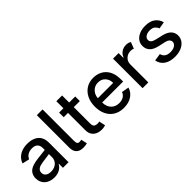

<svg xmlns="http://www.w3.org/2000/svg" viewBox="110 -1612 2508 2508"><g transform="rotate(-45 1364.0 -357.5)"><path d="M230.1 12.1Q191.4 12.1 157.7 1.2Q123.9 -9.6 99.1 -30.7Q74.2 -51.8 60 -82.9Q45.8 -114 45.8 -154.1Q45.8 -185 54.2 -208.3Q62.5 -231.5 77.1 -248.8Q91.6 -266 111.7 -277.7Q131.7 -289.4 154.8 -297.1Q177.9 -304.7 203.5 -309.5Q229 -314.3 255 -317.1L392.8 -333.1V-369Q392.8 -415.5 366.8 -441.1Q340.9 -466.6 289.1 -466.6Q262.4 -466.6 241.5 -460.2Q220.5 -453.8 204.9 -443.2Q189.3 -432.5 178.8 -418.9Q168.3 -405.2 162.3 -390.6L62.5 -413.4Q76 -450.6 98.9 -477.1Q121.8 -503.6 151.5 -520.2Q181.1 -536.9 215.9 -544.7Q250.7 -552.6 287.6 -552.6Q309.3 -552.6 333.5 -549.5Q357.6 -546.5 381 -538.5Q404.5 -530.5 426 -516.9Q447.4 -503.2 463.8 -482.1Q480.1 -460.9 489.7 -431.5Q499.3 -402 499.3 -362.2V0H395.6V-74.6H391.3Q383.9 -59.3 370.4 -43.9Q356.9 -28.4 337 -16Q317.1 -3.6 290.5 4.3Q263.8 12.1 230.1 12.1ZM253.2 -73.2Q286.2 -73.2 312.3 -83.5Q338.4 -93.8 356.4 -110.8Q374.3 -127.8 383.7 -150.2Q393.1 -172.6 393.1 -196.7V-256.4L261.7 -237.9Q238.6 -234.7 218.2 -229Q197.8 -223.4 182.7 -213.4Q167.6 -203.5 158.7 -188.7Q149.9 -174 149.9 -152.7Q149.9 -133.2 157.5 -118.3Q165.1 -103.3 179 -93.2Q192.8 -83.1 211.8 -78.1Q230.8 -73.2 253.2 -73.2Z M777 3.9H772.7Q707 3.9 673.8 -29.3Q640.6 -62.5 640.6 -127.1V-727.3H746.8V-149.1Q746.8 -114 755.7 -99.8Q764.6 -85.6 788 -85.6H790.5Q804.3 -85.9 811.3 -87.5Q818.2 -89.1 823.9 -90.6L843 -5.7Q832 -2.1 815.2 0.7Q798.3 3.6 777 3.9Z M1109 7.1H1105.5Q1065.7 7.1 1030 -8.2Q994.3 -23.4 972.1 -56.1Q949.9 -88.8 949.9 -138.1V-460.2H870V-545.5H949.9V-676.1H1056.1V-545.5H1168V-460.2H1056.1V-160.2Q1056.1 -114 1075.8 -100.7Q1095.5 -87.4 1121.4 -87.4Q1134.2 -87.4 1143.8 -89.1Q1153.4 -90.9 1158.7 -92L1177.9 -4.3Q1168.7 -0.7 1151.5 3Q1134.2 6.7 1109 7.1Z M1514.6 11Q1434.3 11 1376.1 -23.8Q1317.8 -58.6 1286.4 -121.6Q1255 -184.7 1255 -269.2Q1255 -353 1286.4 -416.9Q1317.8 -480.8 1374.5 -516.7Q1431.1 -552.6 1507.1 -552.6Q1568.9 -552.6 1624.1 -525Q1679.3 -497.5 1714 -437.3Q1748.6 -377.1 1748.6 -278.4V-240.8H1360.8Q1362.9 -161.9 1405.2 -119.3Q1447.4 -76.7 1515.6 -76.7Q1561.1 -76.7 1594.1 -96.2Q1627.1 -115.8 1641.3 -154.5L1741.8 -136.4Q1723.7 -70 1663.7 -29.5Q1603.7 11 1514.6 11ZM1644.5 -320.3Q1644.2 -382.8 1606.9 -423.8Q1569.6 -464.8 1507.8 -464.8Q1464.8 -464.8 1432.7 -444.8Q1400.6 -424.7 1381.9 -391.9Q1363.3 -359 1361.2 -320.3Z M1973 0H1866.8V-545.5H1969.5V-458.8H1975.1Q1990.1 -502.8 2027.7 -528.2Q2065.3 -553.6 2113.6 -553.6Q2136 -553.6 2153.8 -548.3Q2171.5 -543 2185 -533.7L2150.9 -445Q2141.3 -449.9 2129.3 -452.8Q2117.2 -455.6 2101.6 -455.6Q2046.5 -455.6 2009.8 -421Q1973 -386.4 1973 -333.1Z M2459.5 11Q2367.5 11 2310 -28.2Q2252.5 -67.5 2239 -139.9L2341.6 -155.5Q2360.8 -74.6 2458.8 -74.6Q2511 -74.6 2542.3 -96.4Q2573.5 -118.3 2573.5 -149.9Q2573.5 -202.1 2496.4 -219.1L2404.1 -239.3Q2327.4 -256.4 2291.2 -294.7Q2255 -333.1 2255 -391Q2255 -439.3 2282 -475.7Q2308.9 -512.1 2356.5 -532.3Q2404.1 -552.6 2465.6 -552.6Q2554 -552.6 2604.8 -514.2Q2655.5 -475.9 2671.9 -412.3L2575.6 -395.2Q2566.4 -422.6 2541.4 -445.5Q2516.3 -468.4 2466.6 -468.4Q2421.5 -468.4 2391.3 -448.5Q2361.2 -428.6 2361.2 -397.4V-395.6Q2361.2 -368.6 2381.4 -352.3Q2401.6 -335.9 2446.7 -325.3L2533.4 -305.4Q2682.5 -271 2682.5 -157.7Q2682.5 -108.3 2654.3 -70.3Q2626.1 -32.3 2575.8 -10.7Q2525.6 11 2459.5 11Z"/></g></svg>

Font: Linik Sans Medium
Style: Regular
Weight: 500
Designer: Rasmus Andersson (font), Cristiano Sobral (main changes)
Foundry: rsms
Version: Version 3.018;June 1, 2022;FontCreator 14.0.0.2814 64-bit; t